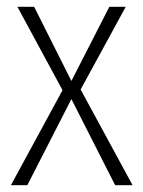

<svg xmlns="http://www.w3.org/2000/svg" viewBox="-20 -542 420 562"><path d="M216 -280 368 0H317L189 -252L60 0H12L163 -278L31 -522H80L189 -305L300 -522H348Z"/></svg>

Font: Fira Sans Extra Condensed ExtraLight
Style: Regular
Weight: 275
Width: 1
Designer: Carrois Corporate & Edenspiekermann AG
Foundry: Carrois Corporate GbR & Edenspiekermann AG
Version: Version 4.203